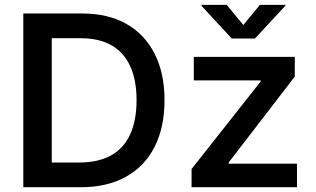

<svg xmlns="http://www.w3.org/2000/svg" viewBox="-20 -784 1324 804"><path d="M317.9 0H136.2V-103.5H311.5Q391.6 -103.5 445.1 -133.3Q498.5 -163.1 525.1 -221.4Q551.8 -279.8 551.8 -364.7Q551.8 -449.2 525.1 -507.1Q498.5 -564.9 446.5 -594.5Q394.5 -624 316.9 -624H132.8V-727.5H324.2Q432.1 -727.5 509 -684.1Q585.9 -640.6 627.4 -559.1Q668.9 -477.5 668.9 -364.7Q668.9 -251 627.4 -169.2Q585.9 -87.4 507.3 -43.7Q428.7 0 317.9 0ZM196.8 -727.5V0H77.6V-727.5ZM782.2 0V-76.2L1071.3 -442.4V-447.3H791.5V-545.9H1214.4V-463.4L937.5 -103.5V-98.6H1223.6V0ZM929.2 -763.7 999 -679.2 1068.4 -763.7H1174.8V-759.8L1047.4 -622.6H950.7L823.7 -759.8V-763.7Z"/></svg>

Font: Inter
Style: 540
Weight: 540
Designer: Rasmus Andersson
Foundry: rsms
Version: Version 4.001;git-66647c0bb